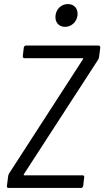

<svg xmlns="http://www.w3.org/2000/svg" viewBox="-20 -924 513 944"><path d="M300 -792C331 -792 357 -816 361 -848C365 -881 345 -904 314 -904C282 -904 257 -881 253 -848C249 -816 268 -792 300 -792ZM22 0H378C384 0 388 -4 389 -10L394 -52C395 -58 392 -62 386 -62H99C96 -62 96 -65 97 -67L462 -630C465 -635 466 -639 467 -643L473 -690C473 -696 470 -700 464 -700H108C102 -700 98 -696 97 -690L92 -648C91 -642 95 -638 101 -638H387C390 -638 389 -636 388 -633L24 -70C22 -65 20 -61 20 -57L14 -10C13 -4 16 0 22 0Z"/></svg>

Font: Barlow Semi Condensed
Style: Italic
Weight: 400
Width: 4
Italic angle: -7°
Designer: Jeremy Tribby
Foundry: Tribby Type
Version: Version 1.422;hotconv 1.0.109;makeotfexe 2.5.65596